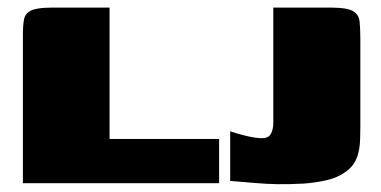

<svg xmlns="http://www.w3.org/2000/svg" viewBox="-20 -480 999 503"><path d="M267 -460V-116H554V0H40V-390Q40 -414 43 -429.5Q46 -445 61.5 -452.5Q77 -460 114 -460ZM924 -148Q924 -132 923.5 -116.5Q923 -101 921 -90Q915 -53 891 -34Q867 -15 836 -8Q805 -1 775 1Q736 3 707 2.5Q678 2 649.5 -0.5Q621 -3 583 -6V-136Q597 -131 623 -124.5Q649 -118 666 -118Q684 -118 690 -130Q696 -142 696 -157V-460H850Q889 -460 904.5 -451Q920 -442 922 -424Q924 -406 924 -379Z"/></svg>

Font: Genos Thin Black
Style: Regular
Weight: 900
Version: Version 1.010